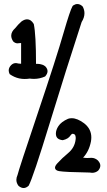

<svg xmlns="http://www.w3.org/2000/svg" viewBox="-20 -844 540 968"><path d="M370.1 -823.7Q384.3 -823.7 397 -811Q405.8 -794.4 405.8 -777.3Q405.8 -755.4 391.6 -732.9Q314.5 -497.1 230.5 -222.7Q146.5 51.8 124.5 92.3Q111.8 104 99.1 104Q86.4 104 73.2 92.8Q62.5 78.6 62.5 62.5Q62.5 51.3 68.4 38.1Q74.2 12.2 169.9 -272Q265.6 -556.2 301.3 -681.2Q333.5 -792 345.2 -812Q347.2 -815.4 349.6 -816.9Q359.9 -823.7 370.1 -823.7ZM116.7 -746.6Q136.2 -746.6 149.9 -723.6L150.4 -722.7Q161.6 -668.5 161.6 -522Q161.6 -522 163.3 -522Q165 -522 168.5 -522Q171.9 -522 174.8 -521.7Q177.7 -521.5 180.7 -521Q183.6 -520.5 186.3 -519.8Q189 -519 191.4 -518.3Q193.8 -517.6 196.3 -516.8Q198.7 -516.1 200.7 -514.6Q204.6 -512.7 208 -509.8Q219.7 -498 219.7 -485.1Q219.7 -472.2 207.5 -458.5Q180.2 -446.3 151.4 -446.3Q140.6 -446.3 129.9 -447.8Q117.2 -445.8 104 -445.8Q90.8 -445.8 76.7 -448.7Q51.8 -454.1 28.8 -470.2Q23.9 -480 23.9 -488.8Q23.9 -502.9 36.1 -515.6Q46.4 -525.9 59.6 -525.9Q65.4 -525.9 71.3 -523.9L86.4 -522.5V-627L77.1 -626.5Q72.8 -625.5 68.4 -625.5Q56.6 -625.5 46.4 -635.3Q36.6 -650.4 36.6 -664.1Q36.6 -684.1 56.6 -702.1Q71.3 -720.7 88.4 -735.8Q103.5 -746.6 116.7 -746.6ZM341.8 -248Q369.6 -248 403.8 -222.7Q440.4 -194.3 440.4 -151.4Q440.4 -141.6 438.5 -130.4Q428.7 -80.6 398.9 -49.3Q411.1 -47.4 419.7 -47.4Q428.2 -47.4 432.6 -47.9Q437 -48.3 440.4 -48.3Q459.5 -48.3 474.6 -34.2Q474.6 -34.2 474.6 -33.7Q485.8 -21.5 485.8 -8.8Q485.8 3.9 474.6 16.6Q461.4 27.3 444.3 27.3Q438.5 27.3 432.1 25.9Q306.2 23.9 277.3 18.6Q266.6 16.6 262 12Q257.3 7.3 257.3 1.5Q257.3 -7.8 269.5 -21Q293 -46.9 323.7 -72.3Q356.9 -100.1 361.3 -141.1Q361.8 -145.5 361.8 -147.5Q361.8 -149.4 361.6 -151.6Q361.3 -153.8 360.8 -156.7Q359.9 -162.6 356.9 -165.5L354 -167.5Q350.1 -169.4 348.1 -169.4Q346.2 -169.4 345.7 -169.4Q340.3 -168.5 335.4 -161.1Q324.7 -143.6 296.4 -137.2Q264.6 -140.6 262.2 -164.6Q261.7 -167.5 261.7 -169.9Q261.7 -189 274.4 -208Q288.6 -230 323.2 -245.1Q331.1 -248 341.8 -248Z"/></svg>

Font: Bakudai
Style: Medium
Weight: 500
Version: Version 1.48